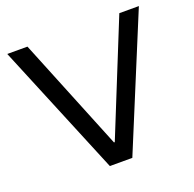

<svg xmlns="http://www.w3.org/2000/svg" viewBox="-120 -799 933 923"><g transform="rotate(-20 346.5 -337.5)"><path d="M289.2 0 10 -675H113.3L346.7 -100H350.8L583.3 -675H683.3L404.2 0Z"/></g></svg>

Font: Funnel Display
Style: Regular
Weight: 400
Designer: NORD ID, Kristian Moeller
Foundry: Dicotype
Version: Version 1.000